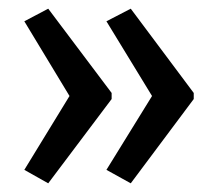

<svg xmlns="http://www.w3.org/2000/svg" viewBox="-20 -485 500 442"><path d="M426 -257 281 -63 225 -94 330 -264 225 -436 281 -465 426 -271ZM237 -257 91 -63 36 -94 140 -264 36 -436 91 -465 237 -271Z"/></svg>

Font: Noto Sans Sinhala ExtraCondensed
Style: Regular
Weight: 400
Width: 2
Designer: Jelle Bosma - Monotype Design Team
Foundry: Monotype Imaging Inc.
Version: Version 2.006; ttfautohint (v1.8.4.7-5d5b)